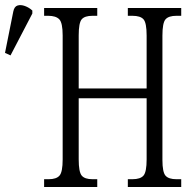

<svg xmlns="http://www.w3.org/2000/svg" viewBox="-30 -746 774 766"><path d="M146 0V-31H164Q195 -31 207.5 -45.5Q220 -60 220 -110V-605Q220 -655 206.5 -669Q193 -683 162 -683H146V-714H358V-683H339Q308 -683 296 -669Q284 -655 284 -605V-393H555V-604Q555 -655 542.5 -669Q530 -683 498 -683H480V-714H693V-683H674Q643 -683 630.5 -669Q618 -655 618 -604V-108Q618 -59 630.5 -45Q643 -31 674 -31H693V0H480V-31H498Q530 -31 542.5 -45.5Q555 -60 555 -110V-354H284V-110Q284 -60 296 -45.5Q308 -31 339 -31H358V0ZM12 -525 -10 -535 23 -700Q27 -720 40 -724Q53 -728 69.5 -722Q86 -716 99 -704V-692Z"/></svg>

Font: Noto Serif ExtraCondensed Light
Style: Regular
Weight: 300
Width: 2
Designer: Monotype Design Team
Foundry: Monotype Imaging Inc.
Version: Version 2.014; ttfautohint (v1.8.4.7-5d5b)